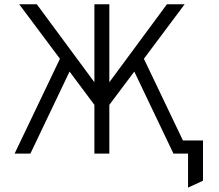

<svg xmlns="http://www.w3.org/2000/svg" viewBox="-20 -720 1028 900"><path d="M48.5 0 261 -444.5 70 -700H152.5L422.5 -334.5V-700H492.5V-334.5L762.5 -700H845.5L654.5 -444.5L837.5 -61.5H931.5V127L861.5 159.5V0H793L609.5 -384.5L492.5 -228.5V0H422.5V-228.5L306 -384.5L122.5 0Z"/></svg>

Font: Overpass Light
Style: Regular
Weight: 300
Designer: Delve Withrington, Dave Bailey, Thomas Jockin
Foundry: Delve Fonts LLC
Version: Version 4.000; ttfautohint (v1.8.3)